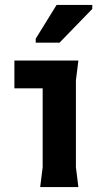

<svg xmlns="http://www.w3.org/2000/svg" viewBox="-20 -754 423 774"><path d="M142 0 152 -80V-398H38V-510H296L286 -430V-80L296 0ZM220 -582H124V-598L208 -734H352V-718Z"/></svg>

Font: AR One Sans
Style: Bold
Weight: 700
Designer: Niteesh Yadav
Foundry: Niteesh Yadav
Version: Version 1.001;gftools[0.9.33]